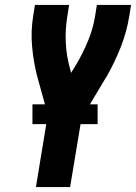

<svg xmlns="http://www.w3.org/2000/svg" viewBox="-20 -755 549 775"><path d="M125 0 173 -292 129 -451Q115 -507 109.5 -568Q104 -629 114 -691L121 -735H259L252 -691Q243 -637 245.5 -583.5Q248 -530 262 -480L267 -461L288 -495Q315 -541 335.5 -590.5Q356 -640 364 -691L371 -735H509L502 -691Q492 -628 468 -566.5Q444 -505 411 -447Q409 -444 407.5 -441.5Q406 -439 404 -436L309 -277L263 0ZM374 -254H111V-334H374Z"/></svg>

Font: Iosevka Term Curly Hv Obl
Style: Regular
Weight: 900
Italic angle: -9°
Designer: Belleve Invis
Foundry: Belleve Invis
Version: Version 32.3.0